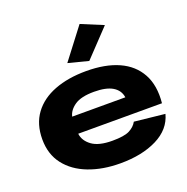

<svg xmlns="http://www.w3.org/2000/svg" viewBox="-139 -909 1019 1049"><g transform="rotate(-20 371.0 -384.0)"><path d="M386 12Q283 12 202 -19Q121 -50 74.5 -110Q28 -170 28 -257Q28 -345 72 -405Q116 -465 195.5 -495.5Q275 -526 380 -526Q491 -526 568 -491.5Q645 -457 682.5 -388.5Q720 -320 710 -219H223Q228 -177 267.5 -148Q307 -119 386 -119Q456 -119 486.5 -135Q517 -151 531 -177L708 -158Q686 -75 599 -31.5Q512 12 386 12ZM382 -405Q307 -405 269.5 -379.5Q232 -354 224 -318H533Q527 -360 489.5 -382.5Q452 -405 382 -405ZM416 -572 299 -602 435 -780 563 -727Z"/></g></svg>

Font: Special Gothic Extended Bold
Style: Regular
Weight: 700
Width: 7
Designer: Alistair McCready
Foundry: Monolith
Version: Version 1.000; ttfautohint (v1.8.4.7-5d5b)